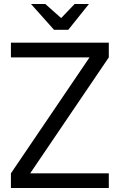

<svg xmlns="http://www.w3.org/2000/svg" viewBox="-20 -947 603 967"><path d="M136 -927H208L288 -856L356 -927H428L324 -797H252ZM35 0V-74L431 -658H35V-732H528V-658L132 -74H528V0Z"/></svg>

Font: Mina
Style: Regular
Weight: 400
Version: Version 1.000